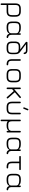

<svg xmlns="http://www.w3.org/2000/svg" viewBox="2691 -3457 966 6388"><g transform="rotate(90 3174.0 -263.0)"><path d="M93.5 173.5V-292.5Q93.5 -387 137 -429.8Q180.5 -472.5 274 -472.5H356Q449.5 -472.5 492.8 -429.2Q536 -386 536 -292.5V-180.5Q536 -87 492.8 -43.5Q449.5 0 356 0H146V173.5Q146 200 120 200Q93.5 200 93.5 173.5ZM146 -52.5H356Q427.5 -52.5 455.5 -80.8Q483.5 -109 483.5 -180.5V-292.5Q483.5 -364 455.5 -392Q427.5 -420 356 -420H274Q226 -420 198 -408.2Q170 -396.5 158 -368.5Q146 -340.5 146 -292.5Z M696 -180.5V-292.5Q696 -386 739.5 -429.2Q783 -472.5 876.5 -472.5H914.5Q981.5 -472.5 1023 -454.5Q1064.5 -436.5 1086 -401.5V-446.5Q1086 -472.5 1112.5 -472.5Q1138.5 -472.5 1138.5 -446.5V-176.5Q1138.5 -129.5 1149.8 -103.2Q1161 -77 1179.2 -65.8Q1197.5 -54.5 1218.5 -52.5Q1233 -51 1239.2 -45.2Q1245.5 -39.5 1245.5 -26.5Q1245.5 0 1218.5 0Q1183.5 0 1159.2 -14Q1135 -28 1120.2 -49.8Q1105.5 -71.5 1099 -95Q1081.5 -49 1036.8 -24.5Q992 0 914.5 0H876.5Q783 0 739.5 -43.5Q696 -87 696 -180.5ZM748.5 -180.5Q748.5 -109 776.8 -80.8Q805 -52.5 876.5 -52.5H914.5Q992.5 -52.5 1039.2 -77.2Q1086 -102 1086 -152V-321Q1086 -371 1039.2 -395.5Q992.5 -420 914.5 -420H876.5Q805 -420 776.8 -392Q748.5 -364 748.5 -292.5Z M1541.5 0Q1448 0 1404.5 -43.2Q1361 -86.5 1361 -179.5V-275Q1361 -369.5 1403.2 -411.8Q1445.5 -454 1539 -454Q1566.5 -454 1584.8 -453.5Q1603 -453 1613.2 -452Q1623.5 -451 1627.5 -450.5L1383 -637Q1374.5 -643.5 1373.2 -651Q1372 -658.5 1372 -666Q1372 -679 1378.2 -686.2Q1384.5 -693.5 1395 -693.5H1653Q1711.5 -693.5 1743 -669.2Q1774.5 -645 1779.5 -593Q1781 -579.5 1773.8 -572.5Q1766.5 -565.5 1753.5 -565.5Q1741.5 -565.5 1735.8 -572Q1730 -578.5 1727 -591Q1721.5 -620 1704.2 -631.5Q1687 -643 1650.5 -643H1450.5L1713.5 -444.5Q1745 -420.5 1759.8 -392.5Q1774.5 -364.5 1778.8 -334.8Q1783 -305 1783 -275V-180.5Q1783 -87 1741.2 -43.5Q1699.5 0 1606 0ZM1541.5 -52.5H1607Q1678.5 -52.5 1706.8 -80.8Q1735 -109 1735 -180.5V-275Q1735 -346.5 1706.8 -374.5Q1678.5 -402.5 1607 -402.5H1541.5Q1493.5 -402.5 1465.5 -390.8Q1437.5 -379 1425.5 -351Q1413.5 -323 1413.5 -275V-179.5Q1413.5 -109 1441.8 -80.8Q1470 -52.5 1541.5 -52.5Z M2126.5 0Q2034.5 0 1992 -42.5Q1949.5 -85 1949.5 -176.5V-446.5Q1949.5 -472.5 1975.5 -472.5Q2002 -472.5 2002 -446.5V-176.5Q2002 -106.5 2029.2 -79.5Q2056.5 -52.5 2126.5 -52.5Q2141 -52.5 2147.2 -46Q2153.5 -39.5 2153.5 -26.5Q2153.5 0 2126.5 0Z M2457.5 0Q2364 0 2320.5 -43.2Q2277 -86.5 2277 -179.5V-292.5Q2277 -387 2320.5 -430.2Q2364 -473.5 2457.5 -472.5H2539.5Q2633 -472.5 2676.2 -429.2Q2719.5 -386 2719.5 -292.5V-180.5Q2719.5 -87 2676.2 -43.5Q2633 0 2539.5 0ZM2329.5 -179.5Q2329.5 -109 2357.8 -80.8Q2386 -52.5 2457.5 -52.5H2539.5Q2611 -52.5 2639 -80.8Q2667 -109 2667 -180.5V-292.5Q2667 -364 2639 -392Q2611 -420 2539.5 -420H2457.5Q2409.5 -420.5 2381.5 -408.5Q2353.5 -396.5 2341.5 -368.5Q2329.5 -340.5 2329.5 -292.5Z M2919.5 0Q2893 0 2893 -26.5V-446.5Q2893 -472.5 2919.5 -472.5Q2945.5 -472.5 2945.5 -446.5V-252L3199.5 -470Q3218 -487 3236 -467.5Q3244.5 -458 3243.5 -448.5Q3242.5 -439 3233.5 -430.5L3049.5 -272L3249.5 -45Q3267 -25 3247 -8Q3237.5 0.5 3228.2 -0.2Q3219 -1 3210.5 -10L3009 -237.5L2945.5 -183V-26.5Q2945.5 0 2919.5 0Z M3567 -554Q3544.5 -563 3553 -586.5L3603 -709Q3612.5 -733.5 3635.5 -723Q3658 -714 3649.5 -690.5L3599 -567.5Q3590.5 -544 3567 -554ZM3363 -180.5V-446.5Q3363 -472.5 3389 -472.5Q3415.5 -472.5 3415.5 -446.5V-180.5Q3415.5 -109 3443.8 -80.8Q3472 -52.5 3543 -52.5H3603Q3674.5 -52.5 3702.8 -80.8Q3731 -109 3731 -180.5V-446.5Q3731 -472.5 3757 -472.5Q3783.5 -472.5 3783.5 -446.5V-180.5Q3783.5 -87 3740 -43.5Q3696.5 0 3603 0H3543Q3449.5 0 3406.2 -43.5Q3363 -87 3363 -180.5Z M3961 173.5V-446.5Q3961 -471.5 3988 -472.5Q4014.5 -473.5 4014.5 -446.5V-180.5Q4014.5 -109 4042.8 -80.8Q4071 -52.5 4142 -52.5H4170Q4250 -52.5 4288.5 -77.5Q4327 -102.5 4334.5 -153V-446.5Q4334.5 -472.5 4360.5 -472.5Q4387 -472.5 4387 -446.5V-26.5Q4387 0 4360.5 0Q4334.5 0 4334.5 -26.5V-74Q4311 -37.5 4271.5 -18.8Q4232 0 4170 0H4142Q4054 0 4013.5 -38V173.5Q4013.5 200 3987.5 200Q3961 200 3961 173.5Z M4560.5 -180.5V-292.5Q4560.5 -386 4604 -429.2Q4647.5 -472.5 4741 -472.5H4779Q4846 -472.5 4887.5 -454.5Q4929 -436.5 4950.5 -401.5V-446.5Q4950.5 -472.5 4977 -472.5Q5003 -472.5 5003 -446.5V-176.5Q5003 -129.5 5014.2 -103.2Q5025.5 -77 5043.8 -65.8Q5062 -54.5 5083 -52.5Q5097.5 -51 5103.8 -45.2Q5110 -39.5 5110 -26.5Q5110 0 5083 0Q5048 0 5023.8 -14Q4999.5 -28 4984.8 -49.8Q4970 -71.5 4963.5 -95Q4946 -49 4901.2 -24.5Q4856.5 0 4779 0H4741Q4647.5 0 4604 -43.5Q4560.5 -87 4560.5 -180.5ZM4613 -180.5Q4613 -109 4641.2 -80.8Q4669.5 -52.5 4741 -52.5H4779Q4857 -52.5 4903.8 -77.2Q4950.5 -102 4950.5 -152V-321Q4950.5 -371 4903.8 -395.5Q4857 -420 4779 -420H4741Q4669.5 -420 4641.2 -392Q4613 -364 4613 -292.5Z M5557 0Q5549 0 5544 0Q5539 0 5530.5 0Q5440.5 -1 5399 -43.5Q5357.5 -86 5357.5 -176.5V-446.5H5410V-176.5Q5410 -107.5 5436.5 -80.5Q5463 -53.5 5531 -52.5Q5537 -52.5 5543 -52.5Q5549 -52.5 5557 -52.5Q5571.5 -52.5 5577.8 -46Q5584 -39.5 5584 -26.5Q5584 0 5557 0ZM5195.5 -420Q5169 -420 5169 -446.5Q5169 -472.5 5195.5 -472.5H5613Q5639 -472.5 5639 -446.5Q5639 -420 5613 -420Z M5762.5 -180.5V-292.5Q5762.5 -386 5806 -429.2Q5849.5 -472.5 5943 -472.5H5981Q6048 -472.5 6089.5 -454.5Q6131 -436.5 6152.5 -401.5V-446.5Q6152.5 -472.5 6179 -472.5Q6205 -472.5 6205 -446.5V-176.5Q6205 -129.5 6216.2 -103.2Q6227.5 -77 6245.8 -65.8Q6264 -54.5 6285 -52.5Q6299.5 -51 6305.8 -45.2Q6312 -39.5 6312 -26.5Q6312 0 6285 0Q6250 0 6225.8 -14Q6201.5 -28 6186.8 -49.8Q6172 -71.5 6165.5 -95Q6148 -49 6103.2 -24.5Q6058.5 0 5981 0H5943Q5849.5 0 5806 -43.5Q5762.5 -87 5762.5 -180.5ZM5815 -180.5Q5815 -109 5843.2 -80.8Q5871.5 -52.5 5943 -52.5H5981Q6059 -52.5 6105.8 -77.2Q6152.5 -102 6152.5 -152V-321Q6152.5 -371 6105.8 -395.5Q6059 -420 5981 -420H5943Q5871.5 -420 5843.2 -392Q5815 -364 5815 -292.5Z"/></g></svg>

Font: Jura Light
Style: Regular
Weight: 400
Version: Version 5.106